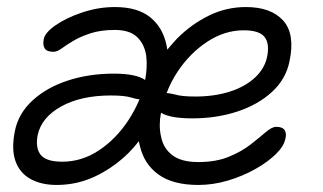

<svg xmlns="http://www.w3.org/2000/svg" viewBox="-20 -515 916 545"><path d="M543 10Q471 10 430 -19.5Q389 -49 377 -101Q376 -107 374 -114Q360 -96 344 -80Q302 -39 250.5 -14.5Q199 10 141 10Q97 10 66.5 -7Q36 -24 24 -57.5Q12 -91 22 -142Q32 -193 72.5 -230Q113 -267 173 -286.5Q233 -306 303 -306Q366 -306 392 -288Q392 -288 392 -288Q399 -326 395 -357Q390 -390 369 -410Q348 -430 306 -430Q266 -430 237 -420.5Q208 -411 188 -399Q168 -387 155 -377.5Q142 -368 132 -368Q113 -368 107 -377.5Q101 -387 104 -403Q107 -422 138 -443.5Q169 -465 214.5 -480Q260 -495 306 -495Q371 -495 407 -465.5Q443 -436 453 -385Q454 -380 455 -374Q468 -390 483 -406Q523 -446 572.5 -470.5Q622 -495 678 -495Q749 -495 783.5 -457Q818 -419 802 -342Q792 -291 752.5 -254.5Q713 -218 654 -198.5Q595 -179 526 -179Q463 -179 437 -195Q430 -159 437 -128Q443 -95 468.5 -75Q494 -55 543 -55Q593 -55 629.5 -70Q666 -85 691.5 -105Q717 -125 734.5 -140Q752 -155 764 -155Q782 -155 788 -145.5Q794 -136 790 -121Q786 -100 763 -77.5Q740 -55 704.5 -35Q669 -15 627 -2.5Q585 10 543 10ZM376 -233Q365 -234 353 -238Q334 -244 295 -244Q210 -244 154 -213Q98 -182 87 -132Q80 -95 95.5 -75.5Q111 -56 157 -56Q212 -56 260.5 -88Q309 -120 344 -173Q363 -202 376 -233ZM453 -251Q463 -250 476 -247Q495 -241 534 -241Q589 -241 632.5 -255Q676 -269 703.5 -294.5Q731 -320 738 -353Q746 -391 731 -410Q716 -429 672 -429Q618 -429 569 -397Q520 -365 485 -313Q465 -283 453 -251Z"/></svg>

Font: Shantell Sans Light Light
Style: Italic
Weight: 300
Italic angle: -11°
Version: Version 1.008;[ac192a2d6]